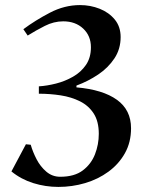

<svg xmlns="http://www.w3.org/2000/svg" viewBox="-20 -728 590 756"><path d="M281 -391V-384Q385 -375 440.5 -335Q496 -295 496 -223Q496 -168 472 -125Q448 -82 407 -52Q366 -22 315 -7Q264 8 210 8Q159 8 111 -7Q63 -22 25 -53L82 -160L101 -158Q109 -130 124 -101Q139 -72 162.5 -52Q186 -32 217 -32Q273 -32 306 -57Q339 -82 354 -120.5Q369 -159 369 -201Q369 -250 349 -281Q329 -312 295 -329Q261 -346 219 -352.5Q177 -359 133 -359V-388Q165 -390 200.5 -399Q236 -408 267.5 -426Q299 -444 318.5 -472.5Q338 -501 338 -542Q338 -587 307.5 -615.5Q277 -644 229 -644Q192 -644 156.5 -626Q121 -608 89 -588L72 -613Q119 -648 176.5 -678Q234 -708 295 -708Q336 -708 372.5 -693.5Q409 -679 432 -651Q455 -623 455 -582Q455 -535 430.5 -498Q406 -461 366.5 -434.5Q327 -408 281 -391Z"/></svg>

Font: Aref Ruqaa Ink
Style: Bold
Weight: 700
Designer: Abdullah Aref
Version: Version 1.005